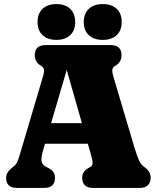

<svg xmlns="http://www.w3.org/2000/svg" viewBox="-20 -921 768 941"><path d="M249.5 -49Q249.5 -26 236.8 -13Q224 0 196 0H63.5Q10 0 10 -49Q10 -75.5 37 -97L47.5 -105.5Q57.5 -113.5 63 -123.8Q68.5 -134 78 -166L189.5 -542.5Q197.5 -569 195.2 -580.5Q193 -592 179 -600Q150.5 -617 150.5 -651Q150.5 -700 204 -700H522Q575.5 -700 575.5 -651Q575.5 -617 547 -600Q533 -592 530.8 -580.5Q528.5 -569 536.5 -542.5L638.5 -199.5Q653 -151.5 662.8 -132Q672.5 -112.5 688 -102Q718.5 -81 718.5 -49Q718.5 -27.5 705.2 -13.8Q692 0 665 0H436.5Q408.5 0 395.8 -13Q383 -26 383 -49Q383 -66.5 390.8 -77.8Q398.5 -89 413.5 -97.5L425.5 -104.5Q432 -108.5 433.5 -120Q435 -131.5 425.5 -164L410.5 -216.5H200.5L192 -187Q180 -146.5 183.8 -130Q187.5 -113.5 204 -104.5L219 -96.5Q236 -87.5 242.8 -76.2Q249.5 -65 249.5 -49ZM230.5 -317.5H381.5L307 -578.5ZM256.5 -725.5Q213.5 -725.5 188.8 -748.5Q164 -771.5 164 -813Q164 -854.5 188.8 -877.8Q213.5 -901 256.5 -901Q299.5 -901 324 -877.8Q348.5 -854.5 348.5 -813Q348.5 -772 324 -748.8Q299.5 -725.5 256.5 -725.5ZM483 -725.5Q440.5 -725.5 415.5 -748.5Q390.5 -771.5 390.5 -813Q390.5 -854.5 415.5 -877.8Q440.5 -901 483 -901Q527.5 -901 552 -877.8Q576.5 -854.5 576.5 -813Q576.5 -772 552 -748.8Q527.5 -725.5 483 -725.5Z"/></svg>

Font: Fraunces 144pt SuperSoft Black
Style: Regular
Weight: 900
Version: Version 1.000;[b76b70a41]